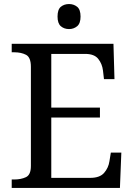

<svg xmlns="http://www.w3.org/2000/svg" viewBox="-20 -931 663 951"><path d="M38 0V-42H51Q84 -42 108.5 -53.5Q133 -65 133 -109V-600Q133 -647 109 -659.5Q85 -672 51 -672H38V-714H542L547 -539H495L490 -582Q486 -615 466.5 -639.5Q447 -664 402 -664H234V-398H475V-349H234V-50H427Q474 -50 495.5 -74.5Q517 -99 522 -132L529 -175H581L574 0ZM322 -787Q298 -787 281.5 -801Q265 -815 265 -849Q265 -884 281.5 -897.5Q298 -911 322 -911Q345 -911 362 -897.5Q379 -884 379 -849Q379 -815 362 -801Q345 -787 322 -787Z"/></svg>

Font: Noto Serif Vithkuqi
Style: Regular
Weight: 400
Version: Version 1.005